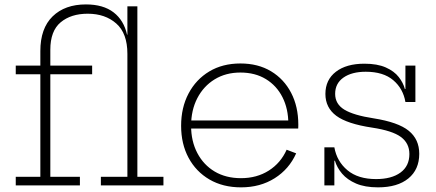

<svg xmlns="http://www.w3.org/2000/svg" viewBox="-20 -818 1925 847"><path d="M586 -38H701V0H425V-38H542V-790H586ZM49.5 0V-38H158V-490.5H49.5V-528.5H158V-593Q158 -693 212.2 -745.8Q266.5 -798.5 359 -798.5Q435.5 -798.5 481 -763.5Q526.5 -728.5 540.5 -665H572L542 -580.5Q542 -671 493 -714.2Q444 -757.5 367 -757.5Q293 -757.5 247.5 -719.5Q202 -681.5 202 -598.5V-528.5H386.5V-490.5H202V-38H332.5V0Z M1043.5 8.5Q963.5 8.5 904 -26.2Q844.5 -61 811.8 -122Q779 -183 779 -263Q779 -343.5 811.8 -405.5Q844.5 -467.5 903.2 -502.8Q962 -538 1040.5 -538Q1118.5 -538 1175.8 -503.5Q1233 -469 1264.5 -408.2Q1296 -347.5 1296 -268Q1296 -262.5 1295.8 -258.2Q1295.5 -254 1295.5 -251H1251.5Q1252 -255.5 1252 -260.5Q1252 -265.5 1252 -271.5Q1252 -338 1226.2 -389Q1200.5 -440 1153 -469Q1105.5 -498 1040.5 -498Q976 -498 927 -468Q878 -438 850.5 -385Q823 -332 823 -263Q823 -195 850.5 -142.8Q878 -90.5 927.2 -61.2Q976.5 -32 1043 -32Q1113 -32 1165.8 -65.5Q1218.5 -99 1244.5 -157.5L1286.5 -141.5Q1255.5 -72 1191.8 -31.8Q1128 8.5 1043.5 8.5ZM806.5 -251V-286.5H1281.5L1294 -251Z M1647.5 8.5Q1590 8.5 1551 -8.2Q1512 -25 1489.2 -51.8Q1466.5 -78.5 1457.5 -109H1445.5L1455 -168Q1466 -106 1512.8 -67Q1559.5 -28 1639 -28Q1707.5 -28 1746.8 -56.8Q1786 -85.5 1786 -138.5Q1786 -186 1748.5 -213.8Q1711 -241.5 1621.5 -255Q1511.5 -271.5 1463.5 -307.2Q1415.5 -343 1415.5 -403.5Q1415.5 -466 1461.8 -501.5Q1508 -537 1587.5 -537Q1644.5 -537 1681.8 -520.5Q1719 -504 1739 -478.2Q1759 -452.5 1766 -425.5H1778L1768.5 -368Q1758.5 -427 1714.8 -464.2Q1671 -501.5 1593.5 -501.5Q1532 -501.5 1495.2 -475.8Q1458.5 -450 1458.5 -404Q1458.5 -359 1499.2 -334.2Q1540 -309.5 1628 -296Q1736.5 -279 1783 -241.2Q1829.5 -203.5 1829.5 -139.5Q1829.5 -70 1781.5 -30.8Q1733.5 8.5 1647.5 8.5ZM1411 0V-168H1455V0ZM1768.5 -368V-528.5H1812.5V-368Z"/></svg>

Font: Hepta Slab Light
Style: Regular
Weight: 300
Designer: Michael LaGattuta
Foundry: Michael LaGattuta
Version: Version 1.102